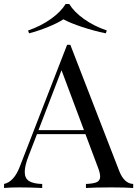

<svg xmlns="http://www.w3.org/2000/svg" viewBox="-27 -936 683 956"><path d="M0 0ZM636.2 -20V0Q595.2 -2.9 528.8 -2.9Q443.4 -2.9 400.9 0V-20Q439 -21.5 455.3 -29.3Q471.7 -37.1 471.7 -57.1Q471.7 -74.2 460 -104L398.4 -268.1H157.2L116.2 -162.1Q96.2 -111.3 96.2 -80.1Q96.2 -48.3 117.4 -34.7Q138.7 -21 183.1 -20V0Q126 -2.9 67.9 -2.9Q22.9 -2.9 -6.8 0V-20Q43 -31.2 71.8 -106.9L307.1 -712.9H323.2L566.9 -84Q591.3 -22 636.2 -20ZM279.3 -586.4 164.6 -288.1H391.1ZM504.9 -784.2 499.5 -770Q439 -782.7 380.9 -802Q322.8 -821.3 288.6 -839.8Q260.3 -821.3 213.1 -802Q166 -782.7 117.7 -770L112.8 -784.2Q176.8 -806.2 226.3 -841.6Q275.9 -877 299.8 -916H317.9Q341.3 -877 390.9 -841.6Q440.4 -806.2 504.9 -784.2Z"/></svg>

Font: Playfair Display SC
Style: Regular
Weight: 400
Designer: Claus Eggers Sørensen
Foundry: Claus Eggers Sørensen
Version: Version 1.004;PS 001.004;hotconv 1.0.70;makeotf.lib2.5.58329